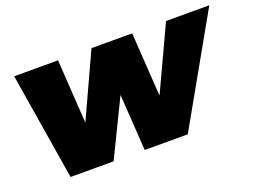

<svg xmlns="http://www.w3.org/2000/svg" viewBox="-88 -734 1218 922"><g transform="rotate(-20 521.0 -273.5)"><path d="M1042 -547 733 0H513L494 -288L354 0H134L45 -547H269L290 -221L440 -547H648L669 -221L821 -547Z"/></g></svg>

Font: Gontserrat Black
Style: Italic
Weight: 900
Italic angle: -11.3°
Designer: Julieta Ulanovsky
Foundry: Julieta Ulanovsky
Version: Version 6.001